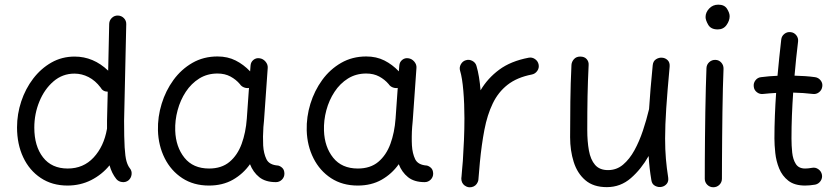

<svg xmlns="http://www.w3.org/2000/svg" viewBox="-20 -768 3602 825"><path d="M300.8 -524.9Q381.3 -524.9 444.8 -464.4L449.2 -665.5Q449.7 -680.7 460.7 -691.2Q471.7 -701.7 486.8 -701.2Q502 -700.7 512.5 -689.9Q522.9 -679.2 522.5 -664.1L513.2 -249Q513.2 -175.3 515.6 -135Q518.1 -94.7 523.4 -75.7Q528.8 -56.6 537.6 -45.4Q547.4 -33.7 545.4 -18.3Q543.5 -2.9 532.2 6.8Q520.5 16.1 505.1 14.4Q489.7 12.7 480 1.5Q460 -23.4 450.7 -57.6Q418 -17.6 371.6 5.9Q325.2 29.3 270 29.3Q204.1 29.3 155.3 -3.2Q106.4 -35.6 79.8 -92Q53.2 -148.4 53.2 -220.7Q53.2 -277.8 71.3 -332.3Q89.4 -386.7 122.6 -430.2Q155.8 -473.6 200.9 -499.3Q246.1 -524.9 300.8 -524.9ZM127.4 -219.7Q127.4 -140.1 164.8 -92Q202.1 -43.9 271 -43.9Q338.4 -43.9 382.3 -91.3Q426.3 -138.7 439.5 -213.4Q439.5 -214.8 439.9 -215.8Q439.9 -224.1 439.9 -232.7Q439.9 -241.2 439.9 -250L442.9 -374Q421.4 -374.5 412.1 -392.1Q389.6 -421.9 360.6 -436.8Q331.5 -451.7 299.8 -451.7Q248.5 -451.7 209.7 -418.2Q170.9 -384.8 149.2 -331.8Q127.4 -278.8 127.4 -219.7Z M1165.5 14.6Q1120.6 14.6 1094 -6.8Q1067.4 -28.3 1054.2 -62.5Q1024.4 -20.5 980.5 4.4Q936.5 29.3 877.9 29.3Q812 29.3 763.4 -2.4Q714.8 -34.2 687.7 -88.1Q660.6 -142.1 658.7 -207.5Q657.2 -265.6 674.6 -322Q691.9 -378.4 725.3 -424.3Q758.8 -470.2 806.6 -497.8Q854.5 -525.4 914.6 -525.4Q958 -525.4 992.4 -508.1Q1026.9 -490.7 1054.7 -461.4L1056.6 -486.3Q1057.6 -501.5 1069.1 -510.7Q1080.6 -520 1095.7 -517.6Q1110.4 -515.6 1120.8 -503.4Q1131.3 -491.2 1130.4 -476.6L1114.3 -248.5Q1113.3 -235.4 1111.8 -222.2Q1110.4 -202.6 1110.1 -181.4Q1109.9 -160.2 1110.8 -143.1Q1112.8 -108.9 1124.8 -84Q1136.7 -59.1 1175.3 -56.6Q1185.1 -54.2 1193.4 -46.1Q1201.7 -38.1 1202.1 -22Q1202.1 -6.8 1191.4 3.9Q1180.7 14.6 1165.5 14.6ZM878.4 -43.9Q932.1 -43.9 966.3 -72.5Q1000.5 -101.1 1018.3 -149.7Q1036.1 -198.2 1040.5 -258.3L1049.8 -390.1Q1039.1 -388.2 1028.1 -392.6Q1017.1 -397 1010.7 -406.7Q994.1 -426.3 970.2 -439.2Q946.3 -452.1 914.6 -452.1Q870.6 -452.1 836.2 -430.7Q801.8 -409.2 778.3 -373.5Q754.9 -337.9 743.2 -294.4Q731.4 -251 732.9 -206.5Q735.4 -136.7 772.5 -90.3Q809.6 -43.9 878.4 -43.9Z M1804.7 14.6Q1759.8 14.6 1733.2 -6.8Q1706.5 -28.3 1693.4 -62.5Q1663.6 -20.5 1619.6 4.4Q1575.7 29.3 1517.1 29.3Q1451.2 29.3 1402.6 -2.4Q1354 -34.2 1326.9 -88.1Q1299.8 -142.1 1297.9 -207.5Q1296.4 -265.6 1313.7 -322Q1331.1 -378.4 1364.5 -424.3Q1397.9 -470.2 1445.8 -497.8Q1493.7 -525.4 1553.7 -525.4Q1597.2 -525.4 1631.6 -508.1Q1666 -490.7 1693.8 -461.4L1695.8 -486.3Q1696.8 -501.5 1708.3 -510.7Q1719.7 -520 1734.9 -517.6Q1749.5 -515.6 1760 -503.4Q1770.5 -491.2 1769.5 -476.6L1753.4 -248.5Q1752.4 -235.4 1751 -222.2Q1749.5 -202.6 1749.3 -181.4Q1749 -160.2 1750 -143.1Q1752 -108.9 1763.9 -84Q1775.9 -59.1 1814.5 -56.6Q1824.2 -54.2 1832.5 -46.1Q1840.8 -38.1 1841.3 -22Q1841.3 -6.8 1830.6 3.9Q1819.8 14.6 1804.7 14.6ZM1517.6 -43.9Q1571.3 -43.9 1605.5 -72.5Q1639.6 -101.1 1657.5 -149.7Q1675.3 -198.2 1679.7 -258.3L1689 -390.1Q1678.2 -388.2 1667.2 -392.6Q1656.2 -397 1649.9 -406.7Q1633.3 -426.3 1609.4 -439.2Q1585.4 -452.1 1553.7 -452.1Q1509.8 -452.1 1475.3 -430.7Q1440.9 -409.2 1417.5 -373.5Q1394 -337.9 1382.3 -294.4Q1370.6 -251 1372.1 -206.5Q1374.5 -136.7 1411.6 -90.3Q1448.7 -43.9 1517.6 -43.9Z M1995.1 36.6Q1990.2 36.1 1985.8 34.2Q1985.8 34.2 1985.8 34.2Q1984.9 33.7 1984.4 33.7Q1966.8 25.9 1962.9 7.3Q1962.9 6.8 1962.9 6.3Q1962.9 6.3 1962.9 5.4Q1961.9 1 1962.4 -3.9Q1962.4 -5.9 1962.9 -7.3Q1964.4 -24.9 1965.8 -42.2Q1967.3 -59.6 1968.8 -76.7Q1971.7 -119.1 1973.6 -166.3Q1975.6 -213.4 1975.6 -259.8Q1975.6 -322.3 1970.9 -377.7Q1966.3 -433.1 1957 -463.9Q1952.6 -478 1960.2 -491.7Q1967.8 -505.4 1981.9 -509.3Q1996.1 -513.7 2009.8 -506.3Q2023.4 -499 2027.3 -484.9Q2033.7 -463.4 2038.1 -436.8Q2042.5 -410.2 2044.9 -379.9Q2075.2 -431.6 2125 -468.5Q2174.8 -505.4 2251.5 -520Q2266.1 -522.9 2278.8 -514.2Q2291.5 -505.4 2294.4 -490.7Q2297.4 -476.1 2288.6 -463.4Q2279.8 -450.7 2265.1 -447.8Q2201.7 -435.5 2161.1 -403.8Q2120.6 -372.1 2097.2 -323.2Q2073.7 -274.4 2061.5 -210.7Q2049.3 -147 2042 -70.8Q2039.1 -31.2 2035.6 3.9Q2035.2 8.8 2033.2 13.2Q2033.2 13.2 2033.2 13.2Q2032.7 14.2 2032.7 14.6Q2024.9 32.2 2006.3 36.1Q2005.9 36.1 2005.4 36.1Q2004.9 36.1 2004.4 36.1Q2000 37.1 1995.1 36.6Z M2857.4 -481.4Q2847.7 -377 2842.8 -303.2Q2837.9 -229.5 2837.9 -172.9Q2837.9 -125.5 2841.3 -85.7Q2844.7 -45.9 2851.1 -5.4Q2853.5 11.2 2845.2 21.5Q2836.9 31.7 2824.2 34.7Q2810.1 38.1 2795.7 31Q2781.2 23.9 2778.8 5.9Q2774.4 -20 2771.5 -45.4Q2768.6 -70.8 2767.1 -97.7Q2735.4 -41.5 2690.9 -2.7Q2646.5 36.1 2587.4 36.1Q2529.8 36.1 2495.1 6.3Q2460.4 -23.4 2445.1 -72.3Q2429.7 -121.1 2429.7 -178.2Q2429.7 -254.4 2430.7 -331.1Q2431.6 -407.7 2435.5 -489.3Q2436.5 -502.9 2446.3 -513.9Q2456.1 -524.9 2473.1 -524.9Q2491.2 -524.9 2500.7 -514.2Q2510.3 -503.4 2509.3 -488.8Q2505.9 -419.4 2504.6 -355.2Q2503.4 -291 2503.4 -209.5Q2503.4 -160.2 2510.5 -121.1Q2517.6 -82 2536.9 -59.6Q2556.2 -37.1 2592.8 -37.1Q2629.4 -37.1 2657.2 -60.5Q2685.1 -84 2706.1 -122.3Q2727.1 -160.6 2742.4 -206.5Q2757.8 -252.4 2768.6 -297.9Q2769 -299.3 2769 -300.3Q2771.5 -340.3 2775.4 -387Q2779.3 -433.6 2784.7 -488.3Q2786.6 -505.9 2799.3 -513.7Q2812 -521.5 2825.7 -520Q2838.9 -519 2848.9 -509.3Q2858.9 -499.5 2857.4 -481.4Z M3011.7 -694.8Q3011.7 -714.8 3027.3 -731.4Q3043 -748 3066.4 -748Q3092.8 -748 3104 -730.2Q3115.2 -712.4 3115.2 -698.2Q3115.2 -679.2 3101.8 -660.4Q3088.4 -641.6 3064 -641.6Q3034.7 -641.6 3023.2 -661.4Q3011.7 -681.2 3011.7 -694.8ZM3054.2 -510.7Q3069.3 -510.3 3079.3 -499Q3089.4 -487.8 3088.9 -472.2Q3087.4 -438.5 3086.2 -390.1Q3085 -341.8 3084.2 -286.9Q3083.5 -231.9 3083 -177.7Q3082.5 -123.5 3082.3 -77.1Q3082 -30.8 3082 0Q3082 15.1 3071.3 25.9Q3060.5 36.6 3044.9 36.6Q3029.8 36.6 3019 25.9Q3008.3 15.1 3008.3 0Q3008.3 -30.8 3008.5 -77.4Q3008.8 -124 3009.3 -178.5Q3009.8 -232.9 3010.7 -288.1Q3011.7 -343.3 3012.9 -392.1Q3014.2 -440.9 3015.6 -476.1Q3016.6 -491.2 3027.8 -501.2Q3039.1 -511.2 3054.2 -510.7Z M3513.2 -396Q3511.2 -380.9 3499.3 -371.6Q3487.3 -362.3 3472.7 -364.3Q3432.6 -369.1 3388.2 -370.1Q3384.8 -321.3 3382.8 -272.2Q3380.9 -223.1 3380.9 -173.3Q3380.9 -142.1 3384 -112.3Q3387.2 -82.5 3399.7 -63.2Q3412.1 -43.9 3439.5 -43.9Q3453.1 -43.9 3469.2 -46.9Q3483.9 -49.8 3496.3 -41Q3508.8 -32.2 3511.7 -17.6Q3514.6 -2.9 3505.9 9.8Q3497.1 22.5 3482.4 25.4Q3470.7 27.3 3460 28.3Q3449.2 29.3 3439.5 29.3Q3394 29.3 3367.4 8.5Q3340.8 -12.2 3327.9 -44.2Q3314.9 -76.2 3311.3 -110.8Q3307.6 -145.5 3307.6 -173.3Q3307.6 -222.7 3309.6 -271.5Q3311.5 -320.3 3314.9 -368.7Q3286.6 -367.2 3259.3 -364.3Q3244.6 -362.3 3232.4 -371.6Q3220.2 -380.9 3218.8 -396Q3216.8 -410.6 3226.1 -422.9Q3235.4 -435.1 3250.5 -436.5Q3284.2 -440.9 3320.8 -442.4Q3324.2 -481.4 3328.4 -520.5Q3332.5 -559.6 3336.9 -598.1Q3338.4 -612.8 3350.3 -622.3Q3362.3 -631.8 3377.4 -629.9Q3392.1 -628.4 3401.6 -616.5Q3411.1 -604.5 3409.2 -589.4Q3404.8 -552.7 3400.9 -516.1Q3397 -479.5 3394 -442.9Q3416.5 -442.4 3438.5 -440.9Q3460.4 -439.5 3481.9 -436.5Q3496.6 -434.6 3506.1 -422.6Q3515.6 -410.6 3513.2 -396Z"/></svg>

Font: Mikhak-DS2-FD Regular
Style: Regular
Weight: 400
Designer: Amin Abedi
Version: Version 3.4